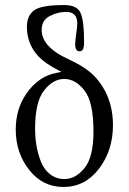

<svg xmlns="http://www.w3.org/2000/svg" viewBox="-20 -725 507 756"><path d="M42 -214.8Q42 -295.9 84 -356.4Q126 -417 186 -434.1Q210 -439.9 222.2 -441.9Q157.2 -474.1 127.9 -506.8Q85.9 -554.7 85.9 -619.1Q85.9 -663.1 114 -684.1Q142.1 -705.1 231 -705.1H232.9Q283.7 -705.1 297.4 -673.6Q311 -642.1 311 -564V-556.2Q311 -522.9 293.9 -522.9Q275.9 -522.9 275.9 -550.8Q275.9 -563 280 -591.6Q284.2 -620.1 284.2 -632.8Q284.2 -677.7 241.2 -678.2Q207 -678.2 175.5 -661.6Q144 -645 144 -606.9Q144 -557.1 203.1 -517.1Q219.2 -505.9 258.5 -487.5Q297.9 -469.2 328.9 -445.6Q359.9 -421.9 383.8 -383.8Q424.8 -318.8 424.8 -231.9Q424.8 -132.8 369.9 -60.8Q314.9 11.2 230 11.2Q147.9 11.2 95 -55.9Q42 -123 42 -214.8ZM118.2 -217.8Q118.2 -183.6 123.5 -151.9Q128.9 -120.1 140.9 -89.1Q152.8 -58.1 177 -39.1Q201.2 -20 233.9 -20Q277.8 -20 313 -63.5Q348.1 -106.9 348.1 -207Q348.1 -322.3 313 -368.2Q277.8 -414.1 232.9 -414.1Q189 -414.1 153.6 -368.9Q118.2 -323.7 118.2 -217.8Z"/></svg>

Font: CMU Serif Upright Italic
Style: UprightItalic
Weight: 500
Version: Version 0.7.0